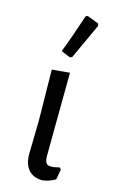

<svg xmlns="http://www.w3.org/2000/svg" viewBox="-113 -754 477 804"><g transform="rotate(15 126.0 -352.0)"><path d="M155 -705 163 -709 213 -690 216 -680Q156 -551 145 -526L136 -522L96 -539Q120 -599 155 -705ZM157 5Q119 5 97.5 -19Q76 -43 76 -88L79 -231L76 -453L153 -460L150 -97Q151 -76 157 -68Q163 -60 179 -60Q194 -60 213 -66L221 -59L213 -14Q186 2 157 5Z"/></g></svg>

Font: Alegreya Sans SC
Style: Regular
Weight: 400
Designer: Juan Pablo del Peral
Foundry: Huerta Tipografica
Version: Version 2.007